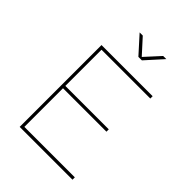

<svg xmlns="http://www.w3.org/2000/svg" viewBox="-258 -1038 1160 1160"><g transform="rotate(45 322.0 -458.0)"><path d="M147.9 -679.2V-370.1H519V-350.1H147.9V-20H579.1V0H127.9V-699.2H564.9V-679.2ZM263.7 -916 350.6 -820.3 438 -916H464.8L365.7 -806.2H335.9L236.8 -916Z"/></g></svg>

Font: Montserrat
Style: Thin
Weight: 250
Designer: Julieta Ulanovsky
Foundry: Julieta Ulanovsky
Version: Version 1.000;PS 002.000;hotconv 1.0.70;makeotf.lib2.5.58329